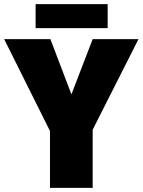

<svg xmlns="http://www.w3.org/2000/svg" viewBox="-20 -902 685 922"><path d="M323 -449 425 -714H645L425 -279V0H220V-273L0 -714H222ZM497 -882V-767H151V-882Z"/></svg>

Font: Noto Sans Display Black
Style: Regular
Weight: 900
Designer: Monotype Design Team
Foundry: Monotype Imaging Inc.
Version: Version 2.003